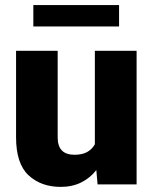

<svg xmlns="http://www.w3.org/2000/svg" viewBox="-20 -729 604 759"><path d="M365.7 0 360.8 -56.6Q336.4 -25.4 301 -7.8Q265.6 9.8 220.2 9.8Q142.1 9.8 92.8 -36.1Q43.5 -82 43.5 -186.5V-528.3H208V-185.5Q208 -117.2 274.4 -117.2Q305.2 -117.2 324.7 -128.2Q344.2 -139.2 355 -158.7V-528.3H520V0ZM450.7 -709V-624.5H111.8V-709Z"/></svg>

Font: Vazirmatn FD Black
Style: Regular
Weight: 900
Designer: Saber Rastikerdar
Foundry: Saber Rastikerdar
Version: Version 33.003